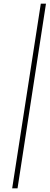

<svg xmlns="http://www.w3.org/2000/svg" viewBox="-20 -805 269 1040"><path d="M201 -785 46 215H75L229 -785Z"/></svg>

Font: Jost ExtraLight
Style: Italic
Weight: 250
Italic angle: -5°
Version: Version 3.710